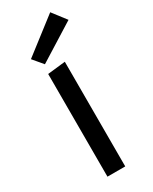

<svg xmlns="http://www.w3.org/2000/svg" viewBox="-196 -796 669 842"><g transform="rotate(-30 138.0 -375.0)"><path d="M223 -750 276 -681 89 -564 47 -614ZM170 0H80V-520L170 -530Z"/></g></svg>

Font: Magra
Style: Regular
Weight: 400
Designer: Viviana Monsalve
Foundry: Viviana Monsalve
Version: Version 1.001